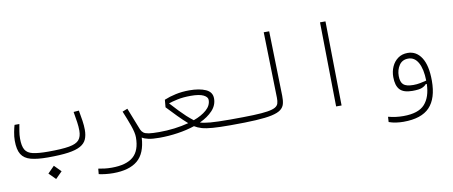

<svg xmlns="http://www.w3.org/2000/svg" viewBox="-76 -1015 3667 1555"><g transform="rotate(-10 1758.0 -237.0)"><path d="M248.5 1.5Q161.1 1.5 107.9 -12.9Q54.7 -27.3 30.8 -65.9Q6.8 -104.5 6.8 -177.7Q6.8 -211.9 13.9 -248.3Q21 -284.7 27.3 -305.2H66.9Q62 -277.3 56.9 -247.6Q51.8 -217.8 51.8 -187.5Q51.8 -126.5 69.8 -95.7Q87.9 -64.9 132.8 -54.7Q177.7 -44.4 258.3 -44.4Q370.6 -44.4 430.7 -54.9Q490.7 -65.4 513.4 -92.3Q536.1 -119.1 536.1 -168.5Q536.1 -201.2 530.8 -237.3Q525.4 -273.4 516.6 -325.2L560.5 -328.6Q568.8 -283.7 575 -242.9Q581.1 -202.1 581.1 -167.5Q581.1 -122.1 567.1 -89.8Q553.2 -57.6 517.1 -37.4Q481 -17.1 416 -7.8Q351.1 1.5 248.5 1.5ZM283.2 185.1 229 130.9 283.2 76.2 337.4 130.9Z M1023.9 -25.4Q1016.6 104 948 161.4Q879.4 218.8 748 218.8Q716.3 218.8 685.1 215.3Q653.8 211.9 629.4 206.1L633.3 161.6Q660.6 166.5 685.8 169.7Q710.9 172.9 743.7 172.9Q863.3 172.9 920.7 123Q978 73.2 978 -35.6Q978 -73.2 956.5 -133.5Q935.1 -193.8 907.7 -258.8L949.7 -275.4Q977.5 -207.5 992.7 -166Q1007.8 -124.5 1022 -91.8Q1029.8 -74.2 1043.5 -63.7Q1057.1 -53.2 1086.7 -48.8Q1116.2 -44.4 1171.9 -44.4Q1190.4 -44.4 1197 -39.3Q1203.6 -34.2 1203.6 -21.5Q1203.6 -8.3 1193.6 -3.4Q1183.6 1.5 1166 1.5Q1108.4 1.5 1075.2 -5.9Q1042 -13.2 1023.9 -25.4Z M1165.5 1.5 1171.9 -44.4Q1234.9 -44.4 1297.4 -52.2Q1359.9 -60.1 1415 -74.7Q1376.5 -108.4 1336.9 -148.9Q1297.4 -189.5 1256.3 -232.9L1261.7 -294.4Q1304.7 -312.5 1357.2 -323.7Q1409.7 -335 1469.2 -335Q1552.2 -335 1604 -311.8Q1655.8 -288.6 1655.8 -235.4Q1655.8 -180.2 1615.5 -137Q1575.2 -93.8 1509.3 -63.5Q1538.6 -53.7 1593.5 -49.1Q1648.4 -44.4 1756.3 -44.4Q1780.3 -44.4 1789.8 -40.5Q1799.3 -36.6 1799.3 -23.9Q1799.3 -11.7 1790 -5.1Q1780.8 1.5 1748.5 1.5Q1659.2 1.5 1604.2 -2.7Q1549.3 -6.8 1515.6 -16.6Q1481.9 -26.4 1456.5 -42.5Q1392.1 -21 1316.9 -9.8Q1241.7 1.5 1165.5 1.5ZM1463.4 -90.3Q1528.8 -113.8 1569.8 -149.4Q1610.8 -185.1 1610.8 -231.4Q1610.8 -255.9 1577.1 -272.5Q1543.5 -289.1 1473.6 -289.1Q1409.7 -289.1 1362.8 -278.8Q1315.9 -268.6 1290 -259.3Q1326.7 -218.8 1355.2 -189Q1383.8 -159.2 1409.4 -135.7Q1435.1 -112.3 1463.4 -90.3Z M1752 1.5Q1725.1 1.5 1725.1 -21Q1725.1 -35.2 1734.1 -39.8Q1743.2 -44.4 1757.8 -44.4Q1871.1 -44.4 1945.1 -47.1Q2019 -49.8 2062.5 -56.6Q2106 -63.5 2126.7 -75.4Q2147.5 -87.4 2153.1 -106.2Q2158.7 -125 2158.2 -151.4L2145 -693.4H2189.9L2203.1 -161.1Q2204.1 -122.6 2196.8 -94.7Q2189.5 -66.9 2165 -48.3Q2140.6 -29.8 2091.1 -18.8Q2041.5 -7.8 1959 -3.2Q1876.5 1.5 1752 1.5Z M2618.2 0 2607.9 -693.4H2652.8L2663.1 0Z M3135.3 217.3Q3105.5 217.3 3074 212.9Q3042.5 208.5 3015.1 198.2L3017.6 155.3Q3052.2 164.1 3081.5 167.7Q3110.8 171.4 3142.1 171.4Q3266.1 171.4 3318.1 113.5Q3370.1 55.7 3373 -52.2L3363.8 -51.8Q3352.5 -37.1 3328.6 -26.9Q3304.7 -16.6 3249 -16.6Q3176.8 -16.6 3146 -50Q3115.2 -83.5 3115.2 -154.3Q3115.2 -199.7 3132.6 -238.8Q3149.9 -277.8 3183.1 -302Q3216.3 -326.2 3263.2 -326.2Q3334.5 -326.2 3376.2 -261.2Q3418 -196.3 3418 -70.8Q3418 74.7 3350.3 146Q3282.7 217.3 3135.3 217.3ZM3373 -79.6Q3371.1 -174.3 3341.8 -227.3Q3312.5 -280.3 3259.8 -280.3Q3210.9 -280.3 3185.5 -242.7Q3160.2 -205.1 3160.2 -154.3Q3160.2 -105.5 3183.1 -84Q3206.1 -62.5 3265.1 -62.5Q3294.4 -62.5 3321.5 -67.9Q3348.6 -73.2 3373 -79.6Z"/></g></svg>

Font: Cascadia Mono NF ExtraLight
Style: Regular
Weight: 200
Monospace: yes
Designer: Aaron Bell
Foundry: Saja Typeworks
Version: Version 2404.023; ttfautohint (v1.8.4)